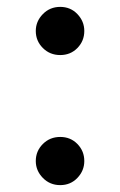

<svg xmlns="http://www.w3.org/2000/svg" viewBox="-20 -519 349 558"><path d="M84 -429Q84 -457 104.5 -478Q125 -499 155 -499Q185 -499 205 -478Q225 -457 225 -429Q225 -400 205 -379.5Q185 -359 155 -359Q125 -359 104.5 -379.5Q84 -400 84 -429ZM84 -51Q84 -80 104.5 -100.5Q125 -121 155 -121Q185 -121 205 -100.5Q225 -80 225 -51Q225 -23 205 -2Q185 19 155 19Q125 19 104.5 -2Q84 -23 84 -51Z"/></svg>

Font: Jost* Medium
Style: Regular
Weight: 500
Version: Version 3.7